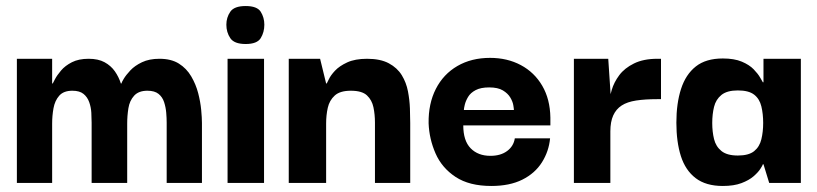

<svg xmlns="http://www.w3.org/2000/svg" viewBox="-20 -607 2709 637"><path d="M36 0V-412H153V-330H155Q156 -332 162.5 -344.5Q169 -357 182.5 -373Q196 -389 218.5 -400.5Q241 -412 274 -412Q306 -412 327 -400.5Q348 -389 361 -370.5Q374 -352 381 -330H383Q383 -333 390.5 -345.5Q398 -358 412.5 -373.5Q427 -389 451 -400.5Q475 -412 509 -412Q548 -412 573.5 -396Q599 -380 614.5 -353.5Q630 -327 637.5 -298Q645 -269 647.5 -242.5Q650 -216 650 -199V0H533V-200Q533 -215 531.5 -233Q530 -251 524.5 -268Q519 -285 506 -295.5Q493 -306 469 -306Q440 -306 425 -289.5Q410 -273 406 -248Q402 -223 402 -197V0H284V-200Q284 -215 283 -233Q282 -251 276 -268Q270 -285 257 -295.5Q244 -306 220 -306Q191 -306 176.5 -289.5Q162 -273 157.5 -248Q153 -223 153 -197V0Z M735 0V-412H856V0ZM795 -461Q757 -461 744 -480.5Q731 -500 731 -525Q731 -549 744 -568Q757 -587 795 -587Q833 -587 845 -568Q857 -549 857 -525Q857 -500 845 -480.5Q833 -461 795 -461Z M938 0V-412H1042L1062 -330H1064Q1065 -331 1071 -344Q1077 -357 1091.5 -372.5Q1106 -388 1132 -400Q1158 -412 1198 -412Q1242 -412 1270 -397Q1298 -382 1313 -357.5Q1328 -333 1333.5 -304Q1339 -275 1340 -247.5Q1341 -220 1341 -199V0H1224V-200Q1224 -227 1219 -251Q1214 -275 1197.5 -290.5Q1181 -306 1144 -306Q1108 -306 1090.5 -290Q1073 -274 1067.5 -249.5Q1062 -225 1062 -197V0Z M1610 10Q1537 10 1491.5 -20Q1446 -50 1425 -98Q1404 -146 1402 -198Q1401 -263 1426 -312Q1451 -361 1497.5 -388Q1544 -415 1606 -415Q1663 -415 1708 -391Q1753 -367 1779 -322.5Q1805 -278 1806 -217Q1806 -216 1806 -206Q1806 -196 1806 -191H1517Q1517 -140 1541.5 -115Q1566 -90 1607 -90Q1641 -90 1662.5 -106Q1684 -122 1688 -148H1805Q1801 -105 1778 -68.5Q1755 -32 1713 -11Q1671 10 1610 10ZM1519 -242H1685Q1685 -246 1683 -258Q1681 -270 1673 -283.5Q1665 -297 1648.5 -307Q1632 -317 1603 -317Q1575 -317 1558 -308Q1541 -299 1533 -285.5Q1525 -272 1522 -259.5Q1519 -247 1519 -242Z M1884 0V-412H1998L2006 -292L2005 -203V0ZM2005 -171 2002 -263Q2002 -283 2009.5 -308.5Q2017 -334 2034.5 -357.5Q2052 -381 2083.5 -396.5Q2115 -412 2161 -412H2173V-278H2160Q2120 -278 2090.5 -273.5Q2061 -269 2042.5 -257Q2024 -245 2014.5 -224Q2005 -203 2005 -171Z M2378 10Q2322 10 2288 -16Q2254 -42 2239 -89Q2224 -136 2224 -200Q2224 -264 2239.5 -312Q2255 -360 2288.5 -386.5Q2322 -413 2378 -413Q2416 -413 2441 -402.5Q2466 -392 2480.5 -377Q2495 -362 2502 -349.5Q2509 -337 2511 -334H2513V-412H2637V0H2532L2513 -62H2511Q2510 -58 2502.5 -46.5Q2495 -35 2480 -22Q2465 -9 2440 0.5Q2415 10 2378 10ZM2428 -91Q2464 -91 2482 -105.5Q2500 -120 2506 -145Q2512 -170 2512 -199Q2512 -229 2506 -254Q2500 -279 2482 -293Q2464 -307 2428 -307Q2392 -307 2373.5 -292Q2355 -277 2349 -252.5Q2343 -228 2343 -199Q2343 -170 2349 -145.5Q2355 -121 2373.5 -106Q2392 -91 2428 -91Z"/></svg>

Font: Darker Grotesque ExtraBold
Style: Regular
Weight: 800
Designer: Gabriel Lam
Foundry: TypeRant
Version: Version 1.000;gftools[0.9.28]